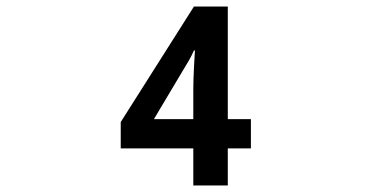

<svg xmlns="http://www.w3.org/2000/svg" viewBox="-20 -652 1142 590"><path d="M574 -82V-196H351V-277L576 -632H680V-286H751V-196H680V-82ZM453 -286H574V-379Q574 -388 574.5 -406Q575 -424 576 -444Q577 -464 578 -479Q579 -494 579 -497H576Q569 -481 561 -467Q553 -453 543 -437Z"/></svg>

Font: Noto Sans Symbols2
Style: Regular
Weight: 400
Designer: Monotype Design Team
Foundry: Monotype Imaging Inc.
Version: Version 2.003